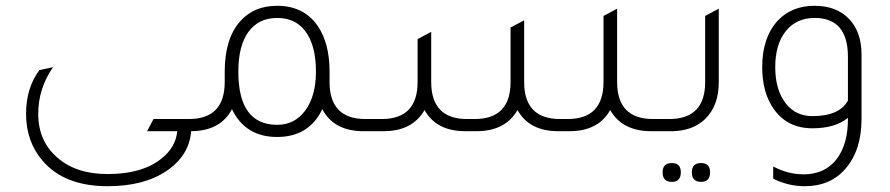

<svg xmlns="http://www.w3.org/2000/svg" viewBox="-20 -453 3075 663"><path d="M640 0Q634 84 554 138Q476 190 352 190Q202 190 127 102Q70 36 70 -60Q70 -149 116 -211L163 -221Q112 -147 112 -60Q112 35 179 92Q243 148 352 148Q471 148 537 95Q587 56 592 0H488L510 -42H643V0Z M1242 -42H1285V0H1235Q1133 0 1093 -76Q1047 20 937 20Q827 20 781 -76Q741 0 639 0H589V-42H632Q756 -42 756 -170V-206Q756 -320 810 -380Q857 -433 937 -433Q1028 -433 1076 -365Q1118 -305 1118 -206V-170Q1118 -42 1242 -42ZM937 -22Q998 -22 1034.5 -72Q1071 -122 1071 -206Q1071 -298 1033 -347Q999 -391 937 -391Q873 -391 838 -343Q803 -295 803 -206Q803 -22 937 -22Z M1225 0V-42H1298Q1422 -42 1422 -170V-318L1469 -343V-170Q1469 -42 1593 -42H1619Q1743 -42 1743 -170V-358L1790 -383V-170Q1790 -42 1914 -42H1940Q2064 -42 2064 -170V-398L2111 -423V-170Q2111 -42 2235 -42H2308V0H2228Q2129 0 2087 -73Q2046 0 1947 0H1907Q1808 0 1767 -73Q1725 0 1626 0H1586Q1487 0 1446 -73Q1404 0 1305 0Z M2248 0V-42H2291Q2415 -42 2415 -170V-398L2462 -423V-169Q2462 -88 2415 -42Q2371 0 2298 0ZM2300 175Q2268 175 2268 142Q2268 110 2300 110Q2331 110 2331 142Q2331 175 2300 175ZM2401 175Q2369 175 2369 142Q2369 110 2401 110Q2432 110 2432 142Q2432 175 2401 175Z M2908 -46Q2864 -10 2785 -10Q2700 -10 2653 -75Q2612 -132 2612 -221Q2612 -324 2666 -382Q2714 -433 2793 -433Q2868 -433 2911.5 -388Q2955 -343 2955 -265V-43Q2955 65 2900 129Q2848 190 2759 190Q2702 190 2650 164V122Q2702 149 2754 149Q2836 149 2877 85Q2908 35 2908 -41ZM2908 -257Q2908 -391 2793 -391Q2730 -391 2693.5 -345.5Q2657 -300 2657 -221Q2657 -141 2695 -94Q2729 -52 2785 -52Q2879 -52 2908 -106Z"/></svg>

Font: Tajawal Light
Style: Regular
Weight: 300
Designer: Boutros Fonts
Foundry: Created by Boutros International 2017
Version: Version 1.700